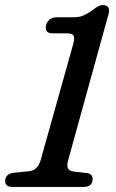

<svg xmlns="http://www.w3.org/2000/svg" viewBox="-29 -737 458 757"><path d="M178.5 -605.5Q147 -605.5 152 -635Q154.5 -649 165.5 -659Q176.5 -669 196.5 -669H263Q284 -669 300 -676Q316 -683 337.5 -698Q348.5 -707 357.5 -712Q366.5 -717 375.5 -717Q408.5 -717 399 -681.5L240 -106.5Q234 -86 238.5 -74.5Q243 -63 262.5 -60.5L315.5 -54.5Q338 -50 336 -29Q334.5 0 301 0H19.5Q-10.5 0 -8.5 -26Q-6.5 -50.5 22 -55.5L86 -62Q120 -65.5 131.5 -106.5L259 -561Q266.5 -587 261.2 -596.2Q256 -605.5 237 -605.5Z"/></svg>

Font: Fraunces 72pt SuperSoft
Style: Italic
Weight: 400
Italic angle: -16°
Version: Version 1.000;[b76b70a41]